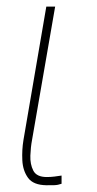

<svg xmlns="http://www.w3.org/2000/svg" viewBox="-20 -548 288 571"><path d="M117.7 -528.3H144L75.2 -131.3Q71.3 -110.8 70.3 -85.2Q69.3 -59.6 79.1 -40.5Q88.9 -21.5 119.1 -21.5Q130.4 -21.5 141.8 -22.9Q153.3 -24.4 163.1 -25.9V-1.5Q152.3 2.4 141.4 2.7Q130.4 2.9 118.2 2.9Q79.1 2.4 63.5 -19Q47.9 -40.5 46.4 -71.3Q44.9 -102.1 49.8 -131.8Z"/></svg>

Font: Roboto Condensed Thin
Style: Italic
Weight: 250
Italic angle: -12°
Designer: Christian Robertson
Foundry: Google
Version: Version 3.008; 2023